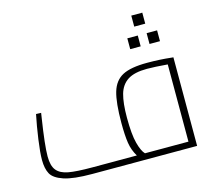

<svg xmlns="http://www.w3.org/2000/svg" viewBox="-108 -897 1144 1028"><g transform="rotate(-15 464.5 -382.5)"><path d="M40 0ZM862 -491V0H281Q177 0 124.5 -17.5Q72 -35 56 -64.5Q40 -94 40 -142Q40 -183 50 -254Q60 -325 73 -388L101 -387L97 -361Q74 -214 74 -152Q74 -100 94.5 -75Q115 -50 159 -42Q203 -34 290 -34H537Q515 -70 508.5 -112Q502 -154 502 -223Q502 -336 519 -393.5Q536 -451 581.5 -475Q627 -499 718 -499Q789 -499 850 -492ZM823 -462Q751 -468 709 -468Q639 -468 602 -444Q565 -420 551.5 -372Q538 -324 538 -243Q538 -150 551 -101Q564 -52 582 -34H823ZM702 -765H763V-704H702ZM650 -653H708V-593H650ZM757 -653H815V-593H757Z"/></g></svg>

Font: Cairo ExtraLight
Style: Regular
Weight: 250
Designer: Mohamed Gaber, the designers of Titillium
Foundry: Kief Type Foundry
Version: Version 2.009; ttfautohint (v1.5.33-1714) -l 8 -r 50 -G 200 